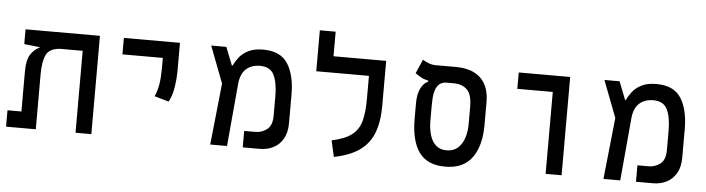

<svg xmlns="http://www.w3.org/2000/svg" viewBox="-46 -931 4194 1140"><g transform="rotate(5 2051.0 -361.0)"><path d="M522 0H427.7V-488.3H293Q229 -483.9 210 -443.4Q190.9 -402.8 190.9 -326.2V0H13.7V-97.7H96.7V-335.4Q96.7 -405.3 118.2 -438Q139.6 -470.7 170.9 -484.9V-488.3H165L78.6 -498V-585.9H522Z M962.4 -232.4 877 -256.8Q892.6 -293 898.9 -332.3Q905.3 -371.6 905.3 -428.2V-487.8H664.6V-585.9H999V-428.2Q999 -371.6 990.7 -320.3Q982.4 -269 962.4 -232.4Z M1230.5 0 1269 -366.7 1185.1 -585.9H1275.4L1317.4 -479H1322.8Q1333 -502.9 1352.8 -528.3Q1372.6 -553.7 1407 -571.3Q1441.4 -588.9 1495.1 -588.9Q1599.1 -588.9 1642.3 -520.8Q1685.5 -452.6 1685.5 -336.4V-167Q1685.5 -110.4 1663.8 -73.2Q1642.1 -36.1 1606 -18.1Q1569.8 0 1526.4 0H1424.3V-98.1H1490.7Q1529.8 -98.1 1560.3 -121.6Q1590.8 -145 1590.8 -204.6V-318.8Q1590.8 -398.9 1568.6 -445.1Q1546.4 -491.2 1485.4 -491.2Q1433.1 -491.2 1401.4 -461.9Q1369.6 -432.6 1364.3 -373.5L1330.6 0Z M2228 -585.9V-318.4Q2228 -222.2 2202.1 -155.8Q2176.3 -89.4 2119.1 -49.3Q2062 -9.3 1968.3 9.3L1946.3 -87.4Q2025.9 -104.5 2065.9 -135.7Q2106 -167 2119.9 -219Q2133.8 -271 2133.8 -351.1V-488.3H1819.8V-732.4H1914.1V-585.9Z M2631.3 9.3Q2523.9 9.3 2475.1 -59.1Q2426.3 -127.4 2426.3 -257.3V-350.6Q2426.3 -405.3 2443.4 -439.5Q2460.4 -473.6 2487.3 -484.4V-490.7Q2462.4 -495.6 2443.1 -506.3Q2423.8 -517.1 2408.7 -528.3L2445.3 -611.8Q2456.5 -604 2478.3 -595Q2500 -585.9 2522.9 -585.9H2642.1Q2741.2 -585.9 2792 -536.4Q2842.8 -486.8 2842.8 -393.1V-257.3Q2842.8 -132.8 2791 -61.8Q2739.3 9.3 2631.3 9.3ZM2631.3 -87.9Q2671.4 -87.9 2697.3 -110.4Q2723.1 -132.8 2735.8 -170.7Q2748.5 -208.5 2748.5 -253.9V-358.9Q2748.5 -429.7 2719.5 -459Q2690.4 -488.3 2638.2 -488.3H2598.6Q2570.3 -488.3 2554.4 -474.4Q2538.6 -460.4 2531.2 -438.7Q2523.9 -417 2522.2 -393.3Q2520.5 -369.6 2520.5 -349.6V-253.9Q2520.5 -208.5 2531.5 -170.7Q2542.5 -132.8 2566.9 -110.4Q2591.3 -87.9 2631.3 -87.9Z M3229.5 0V-488.3H3018.1V-585.9H3324.7V0Z M3574.2 0 3612.8 -366.7 3528.8 -585.9H3619.1L3661.1 -479H3666.5Q3676.8 -502.9 3696.5 -528.3Q3716.3 -553.7 3750.7 -571.3Q3785.2 -588.9 3838.9 -588.9Q3942.9 -588.9 3986.1 -520.8Q4029.3 -452.6 4029.3 -336.4V-167Q4029.3 -110.4 4007.6 -73.2Q3985.8 -36.1 3949.7 -18.1Q3913.6 0 3870.1 0H3768.1V-98.1H3834.5Q3873.5 -98.1 3904.1 -121.6Q3934.6 -145 3934.6 -204.6V-318.8Q3934.6 -398.9 3912.4 -445.1Q3890.1 -491.2 3829.1 -491.2Q3776.9 -491.2 3745.1 -461.9Q3713.4 -432.6 3708 -373.5L3674.3 0Z"/></g></svg>

Font: CaskaydiaMono NF
Style: Regular
Weight: 400
Designer: Aaron Bell
Foundry: Saja Typeworks
Version: Version 2111.001; ttfautohint (v1.8.4);Nerd Fonts 3.1.1